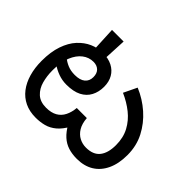

<svg xmlns="http://www.w3.org/2000/svg" viewBox="-140 -832 1052 1052"><g transform="rotate(45 386.0 -306.0)"><path d="M555 12Q518 12 488 2.5Q458 -7 433.5 -29Q409 -51 387 -90L408 -91Q385 -49 358 -26.5Q331 -4 300.5 4Q270 12 236 12Q188 12 151.5 -5.5Q115 -23 90 -55.5Q65 -88 52 -133Q39 -178 39 -232Q39 -301 56.5 -352Q74 -403 104 -435.5Q134 -468 170.5 -484Q207 -500 245 -500Q288 -500 318.5 -484.5Q349 -469 365.5 -440.5Q382 -412 382 -373Q382 -333 365.5 -301.5Q349 -270 315 -252.5Q281 -235 227 -235Q194 -235 164 -246Q134 -257 111.5 -273Q89 -289 76 -304L100 -366Q108 -355 124.5 -340.5Q141 -326 165.5 -315.5Q190 -305 222 -305Q262 -305 282.5 -322Q303 -339 303 -369Q303 -398 287 -413.5Q271 -429 244 -429Q209 -429 180.5 -407Q152 -385 135 -343.5Q118 -302 118 -242V-234Q118 -193 128.5 -154.5Q139 -116 165.5 -91.5Q192 -67 238 -67Q277 -67 302.5 -81.5Q328 -96 341.5 -123Q355 -150 358 -185H436Q439 -144 455 -118Q471 -92 495 -79.5Q519 -67 547 -67Q602 -67 628 -99.5Q654 -132 654 -193Q654 -251 630.5 -294.5Q607 -338 567.5 -369.5Q528 -401 478 -423L515 -500Q577 -474 627 -430Q677 -386 707 -328Q737 -270 737 -199Q737 -132 714.5 -84.5Q692 -37 651.5 -12.5Q611 12 555 12ZM282 -624 275 -478H199L192 -624Z"/></g></svg>

Font: telugu115
Style: Regular
Weight: 400
Designer: Jelle Bosma - Monotype Design Team
Foundry: Monotype Imaging Inc.
Version: Version 2.003